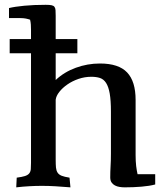

<svg xmlns="http://www.w3.org/2000/svg" viewBox="-20 -787 702 813"><path d="M637.2 -5.9Q613.8 0.5 579.3 3.4Q544.9 6.3 508.3 6.3Q497.6 6.3 486.6 4.6Q475.6 2.9 466.8 -1.7Q458 -6.3 452.4 -14.4Q446.8 -22.5 446.8 -35.6Q446.8 -59.6 448.2 -83Q449.7 -106.4 449.7 -137.2V-314.5Q449.7 -361.8 444.6 -390.9Q439.5 -419.9 429.2 -435.8Q418.9 -451.7 403.3 -456.8Q387.7 -461.9 366.7 -461.9Q338.9 -461.9 312.5 -452.9Q286.1 -443.8 265.4 -429.4Q244.6 -415 231.2 -397.9Q217.8 -380.9 215.8 -364.7V-110.4Q215.8 -90.3 217 -77.4Q218.3 -64.5 223.9 -55.9Q229.5 -47.4 241.2 -42.7Q252.9 -38.1 274.4 -34.7L278.3 6.3Q243.2 3.4 214.4 1.7Q185.5 0 157.7 0Q131.3 0 104.7 1.5Q78.1 2.9 48.8 6.3L50.8 -34.7Q73.2 -37.6 85.4 -41.5Q97.7 -45.4 103.5 -52.5Q109.4 -59.6 110.4 -70.6Q111.3 -81.5 111.3 -97.7V-561.5H21V-621.6H111.3V-660.6Q111.3 -671.9 110.6 -682.9Q109.9 -693.8 107.4 -703.6Q99.1 -706.5 88.9 -708.5Q78.6 -710.4 65.9 -710.4H18.1V-752.9Q42 -758.8 82.5 -762.7Q123 -766.6 173.3 -766.6Q189.5 -766.6 198 -764.9Q206.5 -763.2 210.4 -758.3Q214.4 -753.4 215.1 -744.1Q215.8 -734.9 215.8 -720.2V-621.6H307.6V-561.5H215.8V-448.2Q251.5 -481.9 300.8 -500Q350.1 -518.1 403.3 -518.1Q482.4 -518.1 518.3 -480.2Q554.2 -442.4 554.2 -363.8V-131.3Q554.2 -103.5 556.6 -83.7Q559.1 -64 562.5 -49.3H637.2Z"/></svg>

Font: Tienne
Style: Regular
Weight: 400
Designer: vernon adams
Foundry: vernon adams
Version: Version 1.001